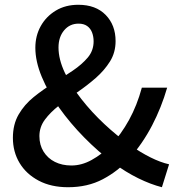

<svg xmlns="http://www.w3.org/2000/svg" viewBox="-20 -770 746 804"><path d="M265 14Q194 14 142 -13.5Q90 -41 62 -87.5Q34 -134 34 -193Q34 -249 58 -290.5Q82 -332 121 -363.5Q160 -395 203 -421.5Q246 -448 284.5 -474Q323 -500 347.5 -529Q372 -558 372 -597Q372 -617 365.5 -634Q359 -651 345 -661Q331 -671 309 -671Q272 -671 248.5 -643Q225 -615 225 -571Q225 -522 251 -466.5Q277 -411 320.5 -355.5Q364 -300 417 -250.5Q470 -201 524 -163Q568 -132 610 -111Q652 -90 688 -82L658 14Q611 2 559 -23.5Q507 -49 454 -88Q391 -135 332.5 -194.5Q274 -254 228 -318.5Q182 -383 155 -448Q128 -513 128 -570Q128 -620 150.5 -660.5Q173 -701 213.5 -725.5Q254 -750 308 -750Q381 -750 422.5 -707.5Q464 -665 464 -598Q464 -550 440.5 -512.5Q417 -475 381 -443.5Q345 -412 304 -384Q263 -356 227 -328Q191 -300 168 -269Q145 -238 145 -200Q145 -163 162.5 -135Q180 -107 210 -92Q240 -77 279 -77Q322 -77 363.5 -100Q405 -123 442 -159Q487 -207 520.5 -268Q554 -329 574 -403H680Q656 -320 617 -245Q578 -170 522 -106Q474 -53 410.5 -19.5Q347 14 265 14Z"/></svg>

Font: Noto Sans HK Thin Medium
Style: Regular
Weight: 500
Version: Version 2.004-H2;hotconv 1.0.118;makeotfexe 2.5.65603